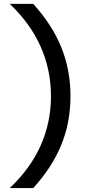

<svg xmlns="http://www.w3.org/2000/svg" viewBox="-20 -762 443 975"><path d="M29.8 192.9Q134.8 93.3 186.8 -23.9Q238.8 -141.1 238.8 -273.9Q238.8 -406.7 186.8 -524.4Q134.8 -642.1 29.8 -742.2H148.9Q196.3 -689.5 231.9 -634.8Q267.6 -580.1 291 -522.2Q314.5 -464.4 326.2 -402.6Q337.9 -340.8 337.9 -273.9Q337.9 -206.5 326.2 -144.8Q314.5 -83 290.8 -25.4Q267.1 32.2 231.7 86.4Q196.3 140.6 148.9 192.9Z"/></svg>

Font: Clear Sans Medium
Style: Regular
Weight: 500
Foundry: Intel Corporation
Version: Version 1.00